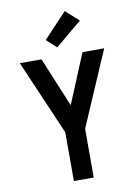

<svg xmlns="http://www.w3.org/2000/svg" viewBox="-105 -1058 809 1125"><g transform="rotate(-10 300.0 -495.0)"><path d="M241 0V-290L49 -735H178L300 -441L422 -735H551L359 -290V0ZM281 -788 222 -842 361 -990 439 -920Z"/></g></svg>

Font: Iosevka Custom Extended
Style: Bold
Weight: 700
Width: 7
Monospace: yes
Designer: Belleve Invis
Foundry: Belleve Invis
Version: Version 11.2.4; ttfautohint (v1.8.4)